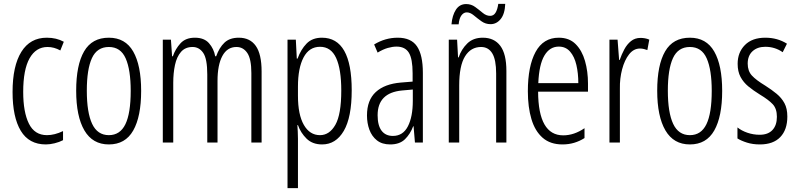

<svg xmlns="http://www.w3.org/2000/svg" viewBox="-20 -803 4125 993"><path d="M217 -56Q130 -56 87.5 -126.5Q45 -197 45 -327Q45 -462 90.5 -535Q136 -608 222 -608Q272 -608 310 -587L292 -542Q260 -560 226 -560Q166 -560 133 -501.5Q100 -443 100 -328Q100 -223 129.5 -163.5Q159 -104 223 -104Q262 -104 306 -125V-78Q287 -68 262.5 -62Q238 -56 217 -56Z M710 -333Q710 -200 669 -128Q628 -56 543 -56Q459 -56 416.5 -128.5Q374 -201 374 -334Q374 -467 415 -537.5Q456 -608 543 -608Q628 -608 669 -536.5Q710 -465 710 -333ZM429 -334Q429 -221 456.5 -162.5Q484 -104 543 -104Q601 -104 628.5 -160.5Q656 -217 656 -333Q656 -442 630 -501Q604 -560 543 -560Q482 -560 455.5 -502.5Q429 -445 429 -334Z M1215 -608Q1273 -608 1303 -565.5Q1333 -523 1333 -433V-66H1280V-425Q1280 -498 1259 -529Q1238 -560 1203 -560Q1155 -560 1130 -513.5Q1105 -467 1105 -385V-66H1052V-418Q1052 -499 1031 -529.5Q1010 -560 976 -560Q938 -560 916 -534.5Q894 -509 885 -467Q876 -425 876 -375V-66H822V-598H864L870 -512H874Q887 -550 913.5 -579Q940 -608 988 -608Q1036 -608 1061 -579.5Q1086 -551 1093 -512H1098Q1114 -557 1141 -582.5Q1168 -608 1215 -608Z M1645 -608Q1799 -608 1799 -336Q1799 -196 1758 -126Q1717 -56 1646 -56Q1596 -56 1565.5 -86Q1535 -116 1521 -156H1518Q1519 -141 1520 -122.5Q1521 -104 1521 -85V170H1467V-598H1510L1515 -500H1519Q1536 -547 1565.5 -577.5Q1595 -608 1645 -608ZM1635 -561Q1579 -561 1550 -506Q1521 -451 1521 -355V-308Q1521 -210 1551.5 -157Q1582 -104 1635 -104Q1684 -104 1714.5 -157.5Q1745 -211 1745 -335Q1745 -445 1718.5 -503Q1692 -561 1635 -561Z M2037 -608Q2106 -608 2136.5 -563.5Q2167 -519 2167 -426V-66H2126L2119 -150H2117Q2102 -110 2074.5 -83Q2047 -56 1998 -56Q1956 -56 1929.5 -77Q1903 -98 1890.5 -132Q1878 -166 1878 -206Q1878 -285 1923.5 -327Q1969 -369 2053 -376L2114 -381V-424Q2114 -499 2094.5 -530.5Q2075 -562 2031 -562Q2010 -562 1985.5 -555Q1961 -548 1933 -531L1915 -573Q1972 -608 2037 -608ZM2059 -335Q1933 -323 1933 -207Q1933 -154 1953.5 -127Q1974 -100 2012 -100Q2064 -100 2089.5 -149.5Q2115 -199 2115 -282V-340Z M2477 -608Q2536 -608 2567.5 -566Q2599 -524 2599 -436V-66H2546V-423Q2546 -494 2526 -527Q2506 -560 2468 -560Q2415 -560 2385 -511.5Q2355 -463 2355 -361V-66H2301V-598H2344L2349 -506H2352Q2366 -548 2396.5 -578Q2427 -608 2477 -608ZM2315 -677Q2319 -724 2338 -753Q2357 -782 2391 -782Q2417 -782 2437.5 -767Q2458 -752 2476.5 -736.5Q2495 -721 2515 -721Q2533 -721 2543 -737.5Q2553 -754 2557 -783H2593Q2591 -731 2569.5 -704.5Q2548 -678 2517 -678Q2491 -678 2470 -693Q2449 -708 2430.5 -723.5Q2412 -739 2394 -739Q2378 -739 2366.5 -723.5Q2355 -708 2352 -677Z M2870 -608Q2924 -608 2957 -575Q2990 -542 3005.5 -488Q3021 -434 3021 -371V-329H2763Q2764 -103 2893 -103Q2949 -103 3003 -140V-89Q2978 -73 2949.5 -64.5Q2921 -56 2889 -56Q2826 -56 2786.5 -90.5Q2747 -125 2728.5 -187Q2710 -249 2710 -331Q2710 -461 2750 -534.5Q2790 -608 2870 -608ZM2870 -562Q2823 -562 2795.5 -515.5Q2768 -469 2764 -373H2971Q2971 -424 2961 -467Q2951 -510 2928.5 -536Q2906 -562 2870 -562Z M3293 -607Q3303 -607 3315 -605Q3327 -603 3338 -598L3328 -544Q3321 -547 3310.5 -549.5Q3300 -552 3290 -552Q3257 -552 3233.5 -522Q3210 -492 3197.5 -444.5Q3185 -397 3186 -345V-66H3132V-598H3174L3182 -493H3185Q3195 -522 3209 -548Q3223 -574 3243.5 -590.5Q3264 -607 3293 -607Z M3715 -333Q3715 -200 3674 -128Q3633 -56 3548 -56Q3464 -56 3421.5 -128.5Q3379 -201 3379 -334Q3379 -467 3420 -537.5Q3461 -608 3548 -608Q3633 -608 3674 -536.5Q3715 -465 3715 -333ZM3434 -334Q3434 -221 3461.5 -162.5Q3489 -104 3548 -104Q3606 -104 3633.5 -160.5Q3661 -217 3661 -333Q3661 -442 3635 -501Q3609 -560 3548 -560Q3487 -560 3460.5 -502.5Q3434 -445 3434 -334Z M4052 -200Q4052 -132 4015.5 -94Q3979 -56 3910 -56Q3873 -56 3843 -65.5Q3813 -75 3794 -87V-144Q3815 -127 3845.5 -116.5Q3876 -106 3909 -106Q3952 -106 3975 -130.5Q3998 -155 3998 -199Q3998 -241 3976.5 -264Q3955 -287 3910 -314Q3876 -335 3850.5 -356Q3825 -377 3810 -405Q3795 -433 3795 -473Q3795 -532 3832.5 -570Q3870 -608 3938 -608Q4001 -608 4050 -577L4028 -533Q3988 -561 3938 -561Q3897 -561 3872 -538Q3847 -515 3847 -474Q3847 -436 3868.5 -412.5Q3890 -389 3938 -360Q3971 -339 3996.5 -318Q4022 -297 4037 -269.5Q4052 -242 4052 -200Z"/></svg>

Font: Noto Sans Malayalam UI ExtraCondensed Light
Style: Regular
Weight: 300
Width: 2
Designer: Jelle Bosma - Monotype Design Team
Foundry: Monotype Imaging Inc.
Version: Version 2.104; ttfautohint (v1.8.4.7-5d5b)